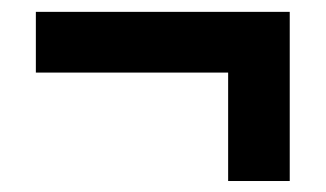

<svg xmlns="http://www.w3.org/2000/svg" viewBox="-20 -526 563 332"><path d="M374.5 -213V-400.5H42V-505.5H481V-213Z"/></svg>

Font: Big Shoulders Thin ExtraBold
Style: Regular
Weight: 800
Version: Version 2.002